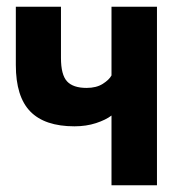

<svg xmlns="http://www.w3.org/2000/svg" viewBox="-20 -550 545 570"><path d="M311 -207Q294 -194 265 -184.5Q236 -175 201 -175Q113 -175 70 -219Q27 -263 27 -357V-530H161V-378Q161 -328 179 -308.5Q197 -289 237 -289Q266 -289 285 -301Q304 -313 311 -326V-530H446V0H311Z"/></svg>

Font: Golos UI
Style: Bold
Weight: 700
Designer: A.Korolkova, Vitaly Kuzmin
Foundry: ParaType Ltd
Version: Version 2.000